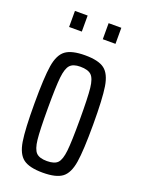

<svg xmlns="http://www.w3.org/2000/svg" viewBox="-133 -740 594 809"><g transform="rotate(20 163.5 -335.5)"><path d="M32 -255Q32 -371 40.5 -424Q49 -477 76.5 -497.5Q104 -518 164 -518Q224 -518 251 -497.5Q278 -477 286.5 -424Q295 -371 295 -255Q295 -139 286.5 -86Q278 -33 251 -12.5Q224 8 164 8Q104 8 76.5 -12.5Q49 -33 40.5 -86Q32 -139 32 -255ZM235 -255Q235 -355 230.5 -396Q226 -437 211 -451.5Q196 -466 161 -466Q129 -466 115 -450.5Q101 -435 96.5 -393.5Q92 -352 92 -255Q92 -156 96.5 -115Q101 -74 115.5 -59Q130 -44 164 -44Q198 -44 212 -59Q226 -74 230.5 -115.5Q235 -157 235 -255ZM59 -607V-679H116V-607ZM210 -607V-679H267V-607Z"/></g></svg>

Font: Saira Ultra Condensed
Style: Regular
Weight: 400
Width: 1
Designer: Hector Gatti with collaboration of the Omnibus-Type team
Foundry: Omnibus-Type
Version: Version 1.001; ttfautohint (v1.8)